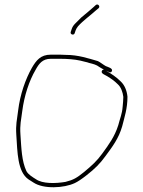

<svg xmlns="http://www.w3.org/2000/svg" viewBox="-20 -817 624 836"><path d="M305 -672 309 -684C311 -690 314.7 -696.3 320 -703C341.1 -726.5 375.3 -751.3 398 -772L409 -781C418.3 -789 406.3 -803 397 -795L386 -785C379.3 -779 372 -772.7 364 -766L334 -741C322.7 -730.3 313.7 -721.3 307 -714C299.7 -706.7 294.7 -698.7 292 -690L288 -678C284 -667.3 301 -661.4 305 -672ZM433 -514C428.3 -514 425.3 -512.3 424 -509C416.4 -496.9 440.1 -489.9 447 -485C465.3 -473.6 477.3 -465.7 493 -450C506.8 -437.7 514.4 -416.1 517 -395C517 -379.7 515.2 -368.2 514 -352C511.6 -320.4 502.5 -301.9 495 -272C479 -221.2 453.6 -187.6 425 -148C402 -116.1 380.2 -96.5 346 -68C314.1 -42.4 300.3 -33.8 265 -25C222 -17.8 165.2 -16.1 136 -37C123 -45.1 103.4 -56.5 95 -72C74.5 -115.9 73.1 -170.1 69 -231C66 -275.1 71.9 -293 77 -334C85.6 -400.4 107.1 -465.8 135 -513C149.6 -539.7 164.9 -561 201 -561H241C273.3 -561 303.8 -558.8 330 -553L350 -548C356.7 -546.7 362.7 -545 368 -543C385.8 -538.5 399.7 -535.4 413 -525C420.3 -520.3 427 -516.7 433 -514ZM442 -509C444 -507.7 446.3 -506.7 449 -506C455.3 -502.8 462.6 -498.2 467 -507C473.3 -519.6 449.8 -525.1 441 -529C431.5 -533.8 415 -547.2 406 -551C364 -563 320.5 -578 267 -578C257 -578.7 248.3 -579 241 -579H201C156.6 -579 137.6 -553.8 119 -522C90.8 -472.2 67.4 -405.6 59 -336C53.8 -294.4 48 -274.7 51 -230C56 -154.3 55.9 -69.1 104 -36C113.3 -30 120.7 -25.3 126 -22C169.3 6.8 258.1 2.7 306 -20C318.7 -26 335.7 -37.3 357 -54C393.1 -82.2 415.6 -104.5 439 -137C469 -177.7 496.7 -213.5 512 -267C522.3 -308.4 535 -344.1 535 -396C532.2 -423.9 522.1 -447.3 505 -463C486.5 -481.5 465.1 -495.8 442 -509Z"/></svg>

Font: HoneyBee
Style: BLn
Weight: 100
Foundry: Cannot Into Space Fonts
Version: Version 0.89